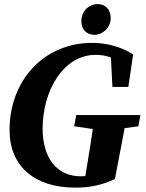

<svg xmlns="http://www.w3.org/2000/svg" viewBox="-20 -881 700 919"><path d="M25.7 -258.4C25.7 -84.7 146.1 17.1 339.7 17.1C419 17.1 471.4 2.3 529.9 -23.6L588.6 -330.2H434.1C422.9 -248.7 409.4 -166 396.1 -85L383.7 -9.2L460.6 -55.7C423.2 -43.9 399.7 -37.1 367.2 -37.1C251.5 -37.1 184 -125.3 184 -265.8C184 -446.1 282.8 -618.5 437.8 -618.5C484.3 -618.5 527.8 -605.2 571.3 -571.7L509.9 -624.8L518.1 -464.8H594.2L617.2 -620.5C557.5 -658.2 490.3 -675.7 420.6 -675.7C191.2 -675.7 25.7 -497.2 25.7 -258.4ZM335 -276.6 452.4 -259.4H517.6L642.3 -276.6L652.1 -330.2H344.9L335 -276.6ZM432 -714.2C472 -714.2 510 -749.5 510 -795.4C510 -834.4 485.2 -861.5 447.4 -861.5C406 -861.5 369.4 -827.4 369.4 -780.3C369.4 -738.4 395.7 -714.2 432 -714.2Z"/></svg>

Font: Source Serif 4 Variable
Style: Italic
Weight: 400
Italic angle: -12°
Designer: Frank Grießhammer
Foundry: Adobe Systems Incorporated
Version: Version 4.004;hotconv 1.0.116;makeotfexe 2.5.65601